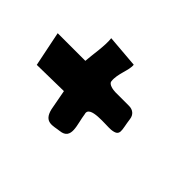

<svg xmlns="http://www.w3.org/2000/svg" viewBox="-86 -667 604 604"><g transform="rotate(45 215.5 -365.5)"><path d="M121.5 -528C125.3 -497.6 116.4 -451.1 114.3 -420H-8.7L15.2 -303L134 -305L146.7 -237C157.7 -190 187.7 -204.3 213.5 -207C260.9 -212 236.5 -261.6 231.6 -300C221 -333.7 303.9 -321.9 324.6 -324C361.8 -327.8 348.8 -345.2 343.1 -390C340.9 -407.4 328.4 -417 311.7 -417H251.7C240.6 -417 219.2 -420.8 217.7 -432C213.8 -463.1 233.5 -496 230.6 -519Z"/></g></svg>

Font: Rocketfuel
Style: Regular
Weight: 400
Designer: Mew Too
Foundry: Cannot Into Space Fonts.
Version: Version 0.27